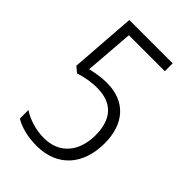

<svg xmlns="http://www.w3.org/2000/svg" viewBox="-216 -802 899 899"><g transform="rotate(45 234.0 -352.0)"><path d="M226 -432C184 -432 148 -424 122 -418L141 -662H379V-714H92L68 -387L96 -364C128 -375 169 -383 210 -383C313 -383 362 -323 362 -221C362 -113 303 -40 200 -40C146 -40 93 -57 56 -82V-25C91 -4 141 10 201 10C341 10 419 -84 419 -224C419 -353 349 -432 226 -432Z"/></g></svg>

Font: Noto Sans Display SemiCondensed Light
Style: Regular
Weight: 300
Width: 4
Designer: Monotype Design Team
Foundry: Monotype Imaging Inc.
Version: Version 1.900